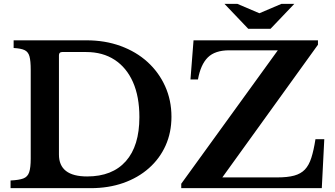

<svg xmlns="http://www.w3.org/2000/svg" viewBox="-20 -980 1746 1000"><path d="M35 0V-40Q79 -42 101.5 -50.5Q124 -59 132 -83Q140 -107 140 -154V-616Q140 -663 133.5 -686.5Q127 -710 108 -719Q89 -728 51 -730V-770H431Q527 -770 608 -740.5Q689 -711 748 -657.5Q807 -604 840 -531Q873 -458 873 -372Q873 -290 842.5 -222Q812 -154 755.5 -104Q699 -54 622 -27Q545 0 452 0ZM304 -709Q287 -709 287 -692V-175Q287 -61 434 -61Q565 -61 635.5 -140.5Q706 -220 706 -370Q706 -477 672.5 -552.5Q639 -628 577 -668.5Q515 -709 429 -709ZM1669 -255 1656 0H924V-23L1427 -718H1174Q1100 -718 1062.5 -681Q1025 -644 1011 -566H972L988 -770H1636V-747L1138 -56H1424Q1478 -56 1512.5 -65.5Q1547 -75 1568 -97Q1589 -119 1601.5 -158Q1614 -197 1623 -255ZM1389 -830H1273L1149 -960H1216L1331 -911L1446 -960H1513Z"/></svg>

Font: Libre Baskerville
Style: Bold
Weight: 700
Designer: Pablo Impallari, Rodrigo Fuenzalida
Foundry: Pablo Impallari, Rodrigo Fuenzalida
Version: Version 1.051; ttfautohint (v1.8.4.7-5d5b)